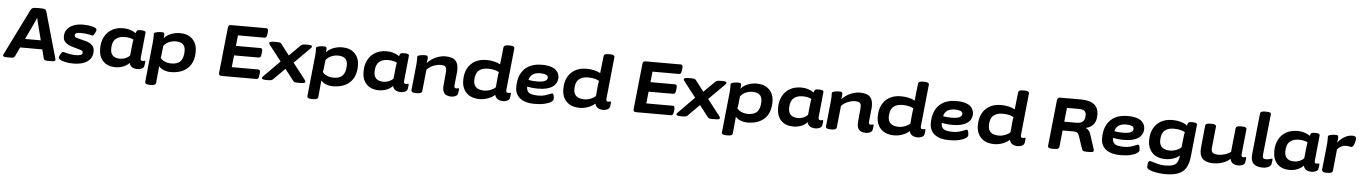

<svg xmlns="http://www.w3.org/2000/svg" viewBox="-44 -1577 18491 2612"><g transform="rotate(5 9202.0 -271.0)"><path d="M33 2Q4 2 -5.5 -4Q-15 -10 -15 -20Q-15 -28 -9 -38L303 -668Q313 -688 331 -695Q349 -702 383 -702H443Q479 -702 495.5 -695Q512 -688 518 -667L697 -38Q700 -28 700 -20Q700 2 645 2H595Q573 2 558.5 -3.5Q544 -9 539 -28L509 -147H206L150 -27Q142 -10 128.5 -4Q115 2 97 2ZM373 -501 263 -268H478L418 -501Q415 -513 411 -530Q407 -547 404 -565H400Q395 -549 388 -533Q381 -517 373 -501Z M947 8Q911 8 874.5 3.5Q838 -1 807.5 -10Q777 -19 759 -31.5Q741 -44 743 -60Q745 -73 754 -91Q763 -109 774.5 -123Q786 -137 794 -137Q803 -137 826.5 -130Q850 -123 886.5 -116Q923 -109 969 -109Q1010 -109 1035 -117.5Q1060 -126 1060 -154Q1060 -175 1030.5 -184.5Q1001 -194 962 -204Q932 -212 901.5 -221.5Q871 -231 844.5 -246.5Q818 -262 802 -287Q786 -312 786 -350Q786 -410 819.5 -450.5Q853 -491 909 -511Q965 -531 1031 -531Q1059 -531 1092.5 -528Q1126 -525 1155.5 -518Q1185 -511 1203.5 -500Q1222 -489 1220 -473Q1219 -462 1211 -443Q1203 -424 1193 -409Q1183 -394 1174 -394Q1164 -394 1121 -404.5Q1078 -415 1009 -415Q979 -415 955.5 -408Q932 -401 932 -375Q932 -353 962 -344Q992 -335 1032 -325Q1062 -319 1092.5 -310Q1123 -301 1149 -286Q1175 -271 1191 -246Q1207 -221 1207 -182Q1207 -116 1173 -74Q1139 -32 1080.5 -12Q1022 8 947 8Z M1518 8Q1415 8 1353.5 -54Q1292 -116 1292 -228Q1292 -319 1327.5 -387Q1363 -455 1428 -492.5Q1493 -530 1583 -530Q1624 -530 1659 -521Q1694 -512 1719 -499.5Q1744 -487 1754 -477Q1760 -495 1765 -505.5Q1770 -516 1782 -520Q1794 -524 1819 -524H1831Q1891 -524 1888 -494L1853 -147Q1851 -126 1858.5 -117.5Q1866 -109 1882 -109Q1893 -109 1900.5 -112Q1908 -115 1911 -115Q1919 -115 1919 -103Q1919 -99 1918 -84.5Q1917 -70 1912 -44Q1907 -17 1878.5 -5Q1850 7 1824 7Q1778 7 1749 -10.5Q1720 -28 1709 -68Q1684 -36 1632.5 -14Q1581 8 1518 8ZM1569 -113Q1616 -113 1654 -130.5Q1692 -148 1707 -170L1721 -305Q1724 -336 1726.5 -353Q1729 -370 1733 -386Q1720 -397 1685 -405Q1650 -413 1612 -413Q1533 -413 1487.5 -371.5Q1442 -330 1442 -237Q1442 -174 1476 -143.5Q1510 -113 1569 -113Z M1999 206Q1969 206 1955 196.5Q1941 187 1942 175L1996 -349Q1999 -376 2001 -399.5Q2003 -423 2003 -453Q2003 -462 2002.5 -471Q2002 -480 2002 -491Q2002 -501 2014.5 -507Q2027 -513 2044.5 -516.5Q2062 -520 2078.5 -521Q2095 -522 2103 -522Q2129 -522 2137.5 -515.5Q2146 -509 2146 -490Q2146 -469 2142 -444Q2168 -475 2204.5 -494Q2241 -513 2280.5 -522Q2320 -531 2354 -531Q2464 -531 2527.5 -469Q2591 -407 2591 -299Q2591 -151 2507.5 -71.5Q2424 8 2275 8Q2224 8 2181 -9.5Q2138 -27 2113 -57L2091 174Q2088 206 2027 206ZM2274 -109Q2360 -109 2400 -155Q2440 -201 2440 -295Q2440 -414 2309 -414Q2258 -414 2211.5 -392Q2165 -370 2144 -336L2132 -223Q2129 -192 2123 -175Q2138 -148 2180 -128.5Q2222 -109 2274 -109Z M2971 0Q2948 0 2939.5 -9.5Q2931 -19 2933 -40L2998 -660Q3000 -681 3008 -690.5Q3016 -700 3039 -700H3520Q3551 -700 3545 -650L3541 -617Q3538 -591 3530 -580Q3522 -569 3506 -569H3144L3129 -424H3465Q3496 -424 3490 -374L3486 -341Q3483 -315 3475 -304Q3467 -293 3451 -293H3115L3098 -131H3460Q3491 -131 3485 -81L3481 -48Q3478 -22 3470 -11Q3462 0 3446 0Z M3578 2Q3519 2 3519 -19Q3519 -28 3531 -41L3753 -266L3586 -481Q3577 -494 3577 -503Q3577 -525 3643 -525H3683Q3705 -525 3718.5 -522Q3732 -519 3742 -506L3857 -357L4007 -506Q4019 -517 4033.5 -521Q4048 -525 4070 -525H4101Q4133 -525 4146.5 -520.5Q4160 -516 4160 -505Q4160 -501 4158 -495.5Q4156 -490 4148 -482L3931 -265L4104 -42Q4113 -29 4113 -19Q4113 -9 4098.5 -3.5Q4084 2 4047 2H4007Q3985 2 3971 -1.5Q3957 -5 3948 -17L3828 -172L3673 -17Q3661 -5 3646.5 -1.5Q3632 2 3610 2Z M4214 206Q4184 206 4170 196.5Q4156 187 4157 175L4211 -349Q4214 -376 4216 -399.5Q4218 -423 4218 -453Q4218 -462 4217.5 -471Q4217 -480 4217 -491Q4217 -501 4229.5 -507Q4242 -513 4259.5 -516.5Q4277 -520 4293.5 -521Q4310 -522 4318 -522Q4344 -522 4352.5 -515.5Q4361 -509 4361 -490Q4361 -469 4357 -444Q4383 -475 4419.5 -494Q4456 -513 4495.5 -522Q4535 -531 4569 -531Q4679 -531 4742.5 -469Q4806 -407 4806 -299Q4806 -151 4722.5 -71.5Q4639 8 4490 8Q4439 8 4396 -9.5Q4353 -27 4328 -57L4306 174Q4303 206 4242 206ZM4489 -109Q4575 -109 4615 -155Q4655 -201 4655 -295Q4655 -414 4524 -414Q4473 -414 4426.5 -392Q4380 -370 4359 -336L4347 -223Q4344 -192 4338 -175Q4353 -148 4395 -128.5Q4437 -109 4489 -109Z M5115 8Q5012 8 4950.5 -54Q4889 -116 4889 -228Q4889 -319 4924.5 -387Q4960 -455 5025 -492.5Q5090 -530 5180 -530Q5221 -530 5256 -521Q5291 -512 5316 -499.5Q5341 -487 5351 -477Q5357 -495 5362 -505.5Q5367 -516 5379 -520Q5391 -524 5416 -524H5428Q5488 -524 5485 -494L5450 -147Q5448 -126 5455.5 -117.5Q5463 -109 5479 -109Q5490 -109 5497.5 -112Q5505 -115 5508 -115Q5516 -115 5516 -103Q5516 -99 5515 -84.5Q5514 -70 5509 -44Q5504 -17 5475.5 -5Q5447 7 5421 7Q5375 7 5346 -10.5Q5317 -28 5306 -68Q5281 -36 5229.5 -14Q5178 8 5115 8ZM5166 -113Q5213 -113 5251 -130.5Q5289 -148 5304 -170L5318 -305Q5321 -336 5323.5 -353Q5326 -370 5330 -386Q5317 -397 5282 -405Q5247 -413 5209 -413Q5130 -413 5084.5 -371.5Q5039 -330 5039 -237Q5039 -174 5073 -143.5Q5107 -113 5166 -113Z M6109 8Q6070 8 6041 -5Q6012 -18 5998.5 -50.5Q5985 -83 5990 -139L6004 -289Q6005 -300 6006 -311.5Q6007 -323 6007 -345Q6007 -379 5988 -394Q5969 -409 5928 -409Q5894 -409 5858 -398.5Q5822 -388 5791 -370Q5760 -352 5739 -328L5708 -30Q5705 2 5645 2H5617Q5587 2 5573 -7.5Q5559 -17 5560 -29L5593 -349Q5596 -376 5598 -399.5Q5600 -423 5600 -453Q5600 -462 5599.5 -471Q5599 -480 5599 -491Q5599 -501 5611.5 -507Q5624 -513 5641.5 -516.5Q5659 -520 5675.5 -521Q5692 -522 5700 -522Q5726 -522 5734.5 -515.5Q5743 -509 5743 -490Q5743 -455 5734 -418Q5783 -471 5850 -501Q5917 -531 5981 -531Q6033 -531 6072.5 -517.5Q6112 -504 6135 -467.5Q6158 -431 6158 -362Q6158 -346 6157 -332Q6156 -318 6154 -304L6138 -147Q6136 -126 6143.5 -117.5Q6151 -109 6167 -109Q6178 -109 6185.5 -112Q6193 -115 6196 -115Q6204 -115 6204 -103Q6204 -99 6203 -84.5Q6202 -70 6197 -44Q6192 -16 6163.5 -4Q6135 8 6109 8Z M6496 8Q6378 8 6314 -56Q6250 -120 6250 -229Q6250 -322 6285.5 -389.5Q6321 -457 6386.5 -493.5Q6452 -530 6542 -530Q6597 -530 6647.5 -518.5Q6698 -507 6731 -487L6757 -722Q6760 -754 6820 -754H6848Q6878 -754 6892.5 -744Q6907 -734 6905 -720L6846 -147Q6844 -126 6851.5 -117.5Q6859 -109 6875 -109Q6886 -109 6893.5 -112Q6901 -115 6904 -115Q6912 -115 6912 -103Q6912 -99 6911 -84.5Q6910 -70 6905 -44Q6900 -17 6871.5 -4.5Q6843 8 6817 8Q6771 8 6741.5 -10.5Q6712 -29 6701 -69Q6665 -33 6607.5 -12.5Q6550 8 6496 8ZM6548 -113Q6591 -113 6634 -130Q6677 -147 6701 -172L6712 -299Q6715 -330 6717.5 -347Q6720 -364 6724 -380Q6708 -391 6670 -402.5Q6632 -414 6570 -414Q6491 -414 6445.5 -373Q6400 -332 6400 -237Q6400 -177 6436.5 -145Q6473 -113 6548 -113Z M7244 8Q7117 8 7047 -46Q6977 -100 6977 -200Q6977 -358 7060.5 -444.5Q7144 -531 7298 -531Q7373 -531 7420.5 -516Q7468 -501 7493 -477Q7518 -453 7527.5 -427Q7537 -401 7537 -378Q7537 -295 7469.5 -249Q7402 -203 7277 -203Q7228 -203 7190.5 -207Q7153 -211 7124 -217Q7125 -156 7161 -132.5Q7197 -109 7288 -109Q7336 -109 7374.5 -120.5Q7413 -132 7438.5 -143.5Q7464 -155 7473 -155Q7484 -155 7489.5 -141Q7495 -127 7497 -109.5Q7499 -92 7499 -81Q7499 -60 7468 -39.5Q7437 -19 7380 -5.5Q7323 8 7244 8ZM7248 -299Q7393 -299 7393 -363Q7393 -391 7363.5 -402.5Q7334 -414 7288 -414Q7158 -414 7135 -309Q7157 -305 7189.5 -302Q7222 -299 7248 -299Z M7863 8Q7745 8 7681 -56Q7617 -120 7617 -229Q7617 -322 7652.5 -389.5Q7688 -457 7753.5 -493.5Q7819 -530 7909 -530Q7964 -530 8014.5 -518.5Q8065 -507 8098 -487L8124 -722Q8127 -754 8187 -754H8215Q8245 -754 8259.5 -744Q8274 -734 8272 -720L8213 -147Q8211 -126 8218.5 -117.5Q8226 -109 8242 -109Q8253 -109 8260.5 -112Q8268 -115 8271 -115Q8279 -115 8279 -103Q8279 -99 8278 -84.5Q8277 -70 8272 -44Q8267 -17 8238.5 -4.5Q8210 8 8184 8Q8138 8 8108.5 -10.5Q8079 -29 8068 -69Q8032 -33 7974.5 -12.5Q7917 8 7863 8ZM7915 -113Q7958 -113 8001 -130Q8044 -147 8068 -172L8079 -299Q8082 -330 8084.5 -347Q8087 -364 8091 -380Q8075 -391 8037 -402.5Q7999 -414 7937 -414Q7858 -414 7812.5 -373Q7767 -332 7767 -237Q7767 -177 7803.5 -145Q7840 -113 7915 -113Z M8632 0Q8609 0 8600.5 -9.5Q8592 -19 8594 -40L8659 -660Q8661 -681 8669 -690.5Q8677 -700 8700 -700H9181Q9212 -700 9206 -650L9202 -617Q9199 -591 9191 -580Q9183 -569 9167 -569H8805L8790 -424H9126Q9157 -424 9151 -374L9147 -341Q9144 -315 9136 -304Q9128 -293 9112 -293H8776L8759 -131H9121Q9152 -131 9146 -81L9142 -48Q9139 -22 9131 -11Q9123 0 9107 0Z M9239 2Q9180 2 9180 -19Q9180 -28 9192 -41L9414 -266L9247 -481Q9238 -494 9238 -503Q9238 -525 9304 -525H9344Q9366 -525 9379.5 -522Q9393 -519 9403 -506L9518 -357L9668 -506Q9680 -517 9694.5 -521Q9709 -525 9731 -525H9762Q9794 -525 9807.5 -520.5Q9821 -516 9821 -505Q9821 -501 9819 -495.5Q9817 -490 9809 -482L9592 -265L9765 -42Q9774 -29 9774 -19Q9774 -9 9759.5 -3.5Q9745 2 9708 2H9668Q9646 2 9632 -1.5Q9618 -5 9609 -17L9489 -172L9334 -17Q9322 -5 9307.5 -1.5Q9293 2 9271 2Z M9875 206Q9845 206 9831 196.5Q9817 187 9818 175L9872 -349Q9875 -376 9877 -399.5Q9879 -423 9879 -453Q9879 -462 9878.5 -471Q9878 -480 9878 -491Q9878 -501 9890.5 -507Q9903 -513 9920.5 -516.5Q9938 -520 9954.5 -521Q9971 -522 9979 -522Q10005 -522 10013.5 -515.5Q10022 -509 10022 -490Q10022 -469 10018 -444Q10044 -475 10080.5 -494Q10117 -513 10156.5 -522Q10196 -531 10230 -531Q10340 -531 10403.5 -469Q10467 -407 10467 -299Q10467 -151 10383.5 -71.5Q10300 8 10151 8Q10100 8 10057 -9.5Q10014 -27 9989 -57L9967 174Q9964 206 9903 206ZM10150 -109Q10236 -109 10276 -155Q10316 -201 10316 -295Q10316 -414 10185 -414Q10134 -414 10087.5 -392Q10041 -370 10020 -336L10008 -223Q10005 -192 9999 -175Q10014 -148 10056 -128.5Q10098 -109 10150 -109Z M10776 8Q10673 8 10611.5 -54Q10550 -116 10550 -228Q10550 -319 10585.5 -387Q10621 -455 10686 -492.5Q10751 -530 10841 -530Q10882 -530 10917 -521Q10952 -512 10977 -499.5Q11002 -487 11012 -477Q11018 -495 11023 -505.5Q11028 -516 11040 -520Q11052 -524 11077 -524H11089Q11149 -524 11146 -494L11111 -147Q11109 -126 11116.5 -117.5Q11124 -109 11140 -109Q11151 -109 11158.5 -112Q11166 -115 11169 -115Q11177 -115 11177 -103Q11177 -99 11176 -84.5Q11175 -70 11170 -44Q11165 -17 11136.5 -5Q11108 7 11082 7Q11036 7 11007 -10.5Q10978 -28 10967 -68Q10942 -36 10890.5 -14Q10839 8 10776 8ZM10827 -113Q10874 -113 10912 -130.5Q10950 -148 10965 -170L10979 -305Q10982 -336 10984.5 -353Q10987 -370 10991 -386Q10978 -397 10943 -405Q10908 -413 10870 -413Q10791 -413 10745.5 -371.5Q10700 -330 10700 -237Q10700 -174 10734 -143.5Q10768 -113 10827 -113Z M11770 8Q11731 8 11702 -5Q11673 -18 11659.5 -50.5Q11646 -83 11651 -139L11665 -289Q11666 -300 11667 -311.5Q11668 -323 11668 -345Q11668 -379 11649 -394Q11630 -409 11589 -409Q11555 -409 11519 -398.5Q11483 -388 11452 -370Q11421 -352 11400 -328L11369 -30Q11366 2 11306 2H11278Q11248 2 11234 -7.5Q11220 -17 11221 -29L11254 -349Q11257 -376 11259 -399.5Q11261 -423 11261 -453Q11261 -462 11260.5 -471Q11260 -480 11260 -491Q11260 -501 11272.5 -507Q11285 -513 11302.5 -516.5Q11320 -520 11336.5 -521Q11353 -522 11361 -522Q11387 -522 11395.5 -515.5Q11404 -509 11404 -490Q11404 -455 11395 -418Q11444 -471 11511 -501Q11578 -531 11642 -531Q11694 -531 11733.5 -517.5Q11773 -504 11796 -467.5Q11819 -431 11819 -362Q11819 -346 11818 -332Q11817 -318 11815 -304L11799 -147Q11797 -126 11804.5 -117.5Q11812 -109 11828 -109Q11839 -109 11846.5 -112Q11854 -115 11857 -115Q11865 -115 11865 -103Q11865 -99 11864 -84.5Q11863 -70 11858 -44Q11853 -16 11824.5 -4Q11796 8 11770 8Z M12157 8Q12039 8 11975 -56Q11911 -120 11911 -229Q11911 -322 11946.5 -389.5Q11982 -457 12047.5 -493.5Q12113 -530 12203 -530Q12258 -530 12308.5 -518.5Q12359 -507 12392 -487L12418 -722Q12421 -754 12481 -754H12509Q12539 -754 12553.5 -744Q12568 -734 12566 -720L12507 -147Q12505 -126 12512.5 -117.5Q12520 -109 12536 -109Q12547 -109 12554.5 -112Q12562 -115 12565 -115Q12573 -115 12573 -103Q12573 -99 12572 -84.5Q12571 -70 12566 -44Q12561 -17 12532.5 -4.5Q12504 8 12478 8Q12432 8 12402.5 -10.5Q12373 -29 12362 -69Q12326 -33 12268.5 -12.5Q12211 8 12157 8ZM12209 -113Q12252 -113 12295 -130Q12338 -147 12362 -172L12373 -299Q12376 -330 12378.5 -347Q12381 -364 12385 -380Q12369 -391 12331 -402.5Q12293 -414 12231 -414Q12152 -414 12106.5 -373Q12061 -332 12061 -237Q12061 -177 12097.5 -145Q12134 -113 12209 -113Z M12905 8Q12778 8 12708 -46Q12638 -100 12638 -200Q12638 -358 12721.5 -444.5Q12805 -531 12959 -531Q13034 -531 13081.5 -516Q13129 -501 13154 -477Q13179 -453 13188.5 -427Q13198 -401 13198 -378Q13198 -295 13130.5 -249Q13063 -203 12938 -203Q12889 -203 12851.5 -207Q12814 -211 12785 -217Q12786 -156 12822 -132.5Q12858 -109 12949 -109Q12997 -109 13035.5 -120.5Q13074 -132 13099.5 -143.5Q13125 -155 13134 -155Q13145 -155 13150.5 -141Q13156 -127 13158 -109.5Q13160 -92 13160 -81Q13160 -60 13129 -39.5Q13098 -19 13041 -5.5Q12984 8 12905 8ZM12909 -299Q13054 -299 13054 -363Q13054 -391 13024.5 -402.5Q12995 -414 12949 -414Q12819 -414 12796 -309Q12818 -305 12850.5 -302Q12883 -299 12909 -299Z M13524 8Q13406 8 13342 -56Q13278 -120 13278 -229Q13278 -322 13313.5 -389.5Q13349 -457 13414.5 -493.5Q13480 -530 13570 -530Q13625 -530 13675.5 -518.5Q13726 -507 13759 -487L13785 -722Q13788 -754 13848 -754H13876Q13906 -754 13920.5 -744Q13935 -734 13933 -720L13874 -147Q13872 -126 13879.5 -117.5Q13887 -109 13903 -109Q13914 -109 13921.5 -112Q13929 -115 13932 -115Q13940 -115 13940 -103Q13940 -99 13939 -84.5Q13938 -70 13933 -44Q13928 -17 13899.5 -4.5Q13871 8 13845 8Q13799 8 13769.5 -10.5Q13740 -29 13729 -69Q13693 -33 13635.5 -12.5Q13578 8 13524 8ZM13576 -113Q13619 -113 13662 -130Q13705 -147 13729 -172L13740 -299Q13743 -330 13745.5 -347Q13748 -364 13752 -380Q13736 -391 13698 -402.5Q13660 -414 13598 -414Q13519 -414 13473.5 -373Q13428 -332 13428 -237Q13428 -177 13464.5 -145Q13501 -113 13576 -113Z M14310 2Q14279 2 14266 -6.5Q14253 -15 14254 -31L14320 -660Q14324 -700 14361 -700H14643Q14886 -700 14886 -510Q14886 -351 14747 -321V-317Q14766 -311 14783.5 -291.5Q14801 -272 14810 -244L14872 -55Q14875 -45 14877 -37Q14879 -29 14879 -23Q14879 -7 14864.5 -2.5Q14850 2 14818 2H14777Q14755 2 14740 -3.5Q14725 -9 14719 -28L14665 -189Q14657 -214 14649 -229Q14641 -244 14625 -251Q14609 -258 14578 -258H14433L14409 -31Q14406 2 14345 2ZM14445 -379H14609Q14671 -379 14699 -405.5Q14727 -432 14727 -492Q14727 -533 14703.5 -551Q14680 -569 14629 -569H14465Z M15244 8Q15117 8 15047 -46Q14977 -100 14977 -200Q14977 -358 15060.5 -444.5Q15144 -531 15298 -531Q15373 -531 15420.5 -516Q15468 -501 15493 -477Q15518 -453 15527.5 -427Q15537 -401 15537 -378Q15537 -295 15469.5 -249Q15402 -203 15277 -203Q15228 -203 15190.5 -207Q15153 -211 15124 -217Q15125 -156 15161 -132.5Q15197 -109 15288 -109Q15336 -109 15374.5 -120.5Q15413 -132 15438.5 -143.5Q15464 -155 15473 -155Q15484 -155 15489.5 -141Q15495 -127 15497 -109.5Q15499 -92 15499 -81Q15499 -60 15468 -39.5Q15437 -19 15380 -5.5Q15323 8 15244 8ZM15248 -299Q15393 -299 15393 -363Q15393 -391 15363.5 -402.5Q15334 -414 15288 -414Q15158 -414 15135 -309Q15157 -305 15189.5 -302Q15222 -299 15248 -299Z M15878 212Q15835 212 15790 206.5Q15745 201 15707 191Q15669 181 15646 167Q15623 153 15623 136Q15623 85 15633.5 68.5Q15644 52 15651 52Q15660 52 15691 62.5Q15722 73 15767 84Q15812 95 15861 95Q15929 95 15968.5 81.5Q16008 68 16027.5 35Q16047 2 16053 -58Q16024 -30 15970.5 -11Q15917 8 15863 8Q15745 8 15681 -56Q15617 -120 15617 -229Q15617 -321 15652.5 -388.5Q15688 -456 15753.5 -493Q15819 -530 15909 -530Q15950 -530 15989.5 -522.5Q16029 -515 16061.5 -501.5Q16094 -488 16112 -471Q16114 -479 16116.5 -485.5Q16119 -492 16121 -499Q16127 -516 16141 -520Q16155 -524 16176 -524H16188Q16250 -524 16247 -493L16202 -58Q16192 39 16156.5 98.5Q16121 158 16053 185Q15985 212 15878 212ZM15915 -113Q15957 -113 15999.5 -130Q16042 -147 16065 -172L16079 -299Q16083 -330 16085 -347Q16087 -364 16091 -380Q16075 -391 16037 -402.5Q15999 -414 15937 -414Q15858 -414 15812.5 -373Q15767 -332 15767 -237Q15767 -177 15803.5 -145Q15840 -113 15915 -113Z M16512 8Q16309 8 16329 -189L16359 -493Q16362 -525 16422 -525H16450Q16480 -525 16494.5 -515.5Q16509 -506 16507 -494L16477 -203Q16472 -154 16493.5 -134Q16515 -114 16575 -114Q16620 -114 16667 -129.5Q16714 -145 16741 -168L16775 -493Q16778 -525 16838 -525H16866Q16896 -525 16910.5 -515.5Q16925 -506 16923 -494L16887 -147Q16885 -126 16892.5 -117.5Q16900 -109 16916 -109Q16927 -109 16934.5 -112Q16942 -115 16945 -115Q16953 -115 16953 -103Q16953 -99 16952 -84.5Q16951 -70 16946 -44Q16941 -16 16912.5 -4Q16884 8 16858 8Q16810 8 16780.5 -11.5Q16751 -31 16742 -73Q16707 -37 16645 -14.5Q16583 8 16512 8Z M17188 8Q17103 8 17062 -32Q17021 -72 17030 -162L17088 -722Q17091 -754 17152 -754H17180Q17212 -754 17225 -746Q17238 -738 17236 -722L17177 -162Q17174 -132 17186 -120.5Q17198 -109 17228 -109Q17252 -109 17276 -117Q17300 -125 17304 -125Q17312 -125 17312 -113Q17312 -109 17311 -94.5Q17310 -80 17305 -54Q17300 -27 17267.5 -9.5Q17235 8 17188 8Z M17552 8Q17449 8 17387.5 -54Q17326 -116 17326 -228Q17326 -319 17361.5 -387Q17397 -455 17462 -492.5Q17527 -530 17617 -530Q17658 -530 17693 -521Q17728 -512 17753 -499.5Q17778 -487 17788 -477Q17794 -495 17799 -505.5Q17804 -516 17816 -520Q17828 -524 17853 -524H17865Q17925 -524 17922 -494L17887 -147Q17885 -126 17892.5 -117.5Q17900 -109 17916 -109Q17927 -109 17934.5 -112Q17942 -115 17945 -115Q17953 -115 17953 -103Q17953 -99 17952 -84.5Q17951 -70 17946 -44Q17941 -17 17912.5 -5Q17884 7 17858 7Q17812 7 17783 -10.5Q17754 -28 17743 -68Q17718 -36 17666.5 -14Q17615 8 17552 8ZM17603 -113Q17650 -113 17688 -130.5Q17726 -148 17741 -170L17755 -305Q17758 -336 17760.5 -353Q17763 -370 17767 -386Q17754 -397 17719 -405Q17684 -413 17646 -413Q17567 -413 17521.5 -371.5Q17476 -330 17476 -237Q17476 -174 17510 -143.5Q17544 -113 17603 -113Z M18053 2Q18023 2 18009 -8Q17995 -18 17996 -34L18029 -349Q18032 -376 18034 -399.5Q18036 -423 18036 -453Q18036 -462 18035.5 -471Q18035 -480 18035 -491Q18035 -501 18047.5 -507Q18060 -513 18077.5 -516.5Q18095 -520 18111.5 -521Q18128 -522 18136 -522Q18156 -522 18166 -517.5Q18176 -513 18176.5 -491.5Q18177 -470 18168 -418Q18210 -473 18262 -502Q18314 -531 18365 -531Q18391 -531 18405 -523Q18419 -515 18419 -492Q18419 -480 18415.5 -460.5Q18412 -441 18404.5 -422Q18397 -403 18387 -390Q18377 -377 18363 -377Q18348 -377 18335 -381.5Q18322 -386 18296 -386Q18259 -386 18226 -369.5Q18193 -353 18174 -328L18144 -32Q18141 2 18081 2Z"/></g></svg>

Font: Asap Expanded Expanded Regular
Style: Bold Italic
Weight: 700
Width: 7
Italic angle: -6°
Designer: Pablo Cosgaya
Foundry: Omnibus-Type
Version: Version 3.001; ttfautohint (v1.8.4.7-5d5b)